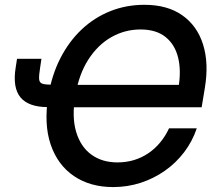

<svg xmlns="http://www.w3.org/2000/svg" viewBox="-20 -757 895 787"><path d="M443.8 9.8Q349.6 9.8 283 -35.4Q216.3 -80.6 187.7 -164.6Q159.2 -248.5 178.2 -364.7Q192.4 -450.2 227.8 -519Q263.2 -587.9 315.2 -636.7Q367.2 -685.5 432.4 -711.4Q497.6 -737.3 571.8 -737.3Q666.5 -737.3 727.5 -694.1Q788.6 -650.9 812.5 -574.2Q836.4 -497.6 819.8 -397.5L806.6 -317.4H252L267.1 -409.2H742.2L711.9 -400.9Q723.1 -467.8 710 -521.2Q696.8 -574.7 658.4 -605.5Q620.1 -636.2 555.7 -636.2Q491.7 -636.2 436.3 -604.7Q380.9 -573.2 342 -512.7Q303.2 -452.1 288.6 -364.7Q273.9 -277.3 292.2 -216.3Q310.5 -155.3 354.5 -123.3Q398.4 -91.3 461.4 -91.3Q497.1 -91.3 528.8 -100.8Q560.5 -110.4 587.4 -128.4Q614.3 -146.5 636 -172.4Q657.7 -198.2 672.9 -231H786.6Q768.6 -177.7 735.1 -133.5Q701.7 -89.4 656.2 -57.4Q610.8 -25.4 556.9 -7.8Q502.9 9.8 443.8 9.8ZM49.8 -516.1H149.9L144.5 -480Q139.2 -447.3 140.4 -432.4Q141.6 -417.5 154.5 -413.6Q167.5 -409.7 196.3 -409.7H221.2L206.1 -317.9H176.8Q97.2 -317.9 64 -357.9Q30.8 -397.9 44.4 -481Z"/></svg>

Font: Inter 16pt Medium
Style: Italic
Weight: 500
Italic angle: -9.3988°
Version: Version 4.001;git-66647c0bb